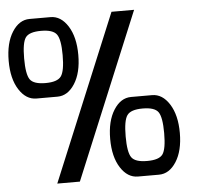

<svg xmlns="http://www.w3.org/2000/svg" viewBox="-51 -756 876 810"><g transform="rotate(-5 387.0 -351.0)"><path d="M191.9 -365.2H103Q59.1 -365.2 29.5 -411.4Q0 -457.5 0 -533.2Q0 -608.9 29.5 -655.5Q59.1 -702.1 103 -702.1H191.9Q235.8 -702.1 265.4 -655.5Q294.9 -608.9 294.9 -533.2Q294.9 -457.5 265.4 -411.4Q235.8 -365.2 191.9 -365.2ZM254.9 0H159.2L450.2 -702.1H545.9ZM229 -538.1Q229 -604.5 213.1 -626.2Q197.3 -647.9 147 -647.9Q96.7 -647.9 81.3 -626.5Q65.9 -605 65.9 -538.1Q65.9 -470.7 81.3 -448.7Q96.7 -426.8 147 -426.8Q197.3 -426.8 213.1 -448.7Q229 -470.7 229 -538.1ZM589.8 0H501Q457 0 427.5 -46.1Q397.9 -92.3 397.9 -168Q397.9 -243.7 427.5 -290.3Q457 -336.9 501 -336.9H589.8Q633.8 -336.9 663.3 -290.3Q692.9 -243.7 692.9 -168Q692.9 -92.3 663.3 -46.1Q633.8 0 589.8 0ZM545.9 -62Q596.2 -62 611.6 -83.7Q627 -105.5 627 -172.9Q627 -240.2 611.6 -262.2Q596.2 -284.2 545.9 -284.2H544.9Q495.1 -284.2 479.5 -262.2Q463.9 -240.2 463.9 -172.9Q463.9 -105.5 479.5 -83.7Q495.1 -62 544.9 -62Z"/></g></svg>

Font: Favorite Color
Style: Regular
Weight: 400
Designer: Bryce Wilner
Version: Version 1.000;PS 1.0;hotconv 16.6.51;makeotf.lib2.5.65220 DE